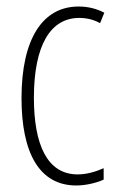

<svg xmlns="http://www.w3.org/2000/svg" viewBox="-20 -559 360 589"><path d="M214 10C241 10 274 3 298 -8V-43C271 -31 244 -24 218 -24C124 -24 84 -117 84 -259C84 -422 136 -504 223 -504C246 -504 267 -499 287 -488L300 -520C277 -532 251 -539 221 -539C111 -539 46 -440 46 -258C46 -91 100 10 214 10Z"/></svg>

Font: Noto Sans Kannada ExtraCondensed ExtraLight
Style: Regular
Weight: 200
Width: 2
Designer: Jelle Bosma - Monotype Design Team
Foundry: Monotype Imaging Inc.
Version: Version 2.005